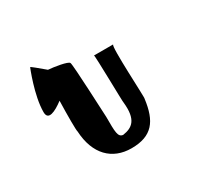

<svg xmlns="http://www.w3.org/2000/svg" viewBox="-113 -989 856 813"><g transform="rotate(-30 315.0 -582.0)"><path d="M70 -645C70 -602 113 -623 153 -653C151 -582 151 -509 154 -502C160 -388 223 -326 317 -326C418 -326 456 -378 469 -480C473 -480 456 -746 469 -746H375C379 -746 382 -508 384 -510C393 -423 362 -400 314 -393C290 -396 290 -420 290 -495C289 -503 279 -758 273 -768C269 -779 203 -789 176 -791C146 -816 116 -842 116 -838C116 -838 70 -726 70 -645Z"/></g></svg>

Font: Ampere
Style: Cnd
Weight: 400
Version: Version 1